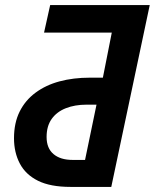

<svg xmlns="http://www.w3.org/2000/svg" viewBox="-20 -734 608 754"><path d="M257 0Q178 0 129.5 -24Q81 -48 58 -91.5Q35 -135 35 -191Q35 -251 57 -295.5Q79 -340 119.5 -370Q160 -400 214 -414.5Q268 -429 333 -429H384L419 -606H153L177 -714H568L417 0ZM265 -106H314L359 -323H320Q274 -323 238.5 -309Q203 -295 183 -267Q163 -239 163 -196Q163 -152 190 -129Q217 -106 265 -106Z"/></svg>

Font: Noto Sans Display SemiBold
Style: Italic
Weight: 600
Italic angle: -12°
Designer: Monotype Design Team
Foundry: Monotype Imaging Inc.
Version: Version 2.003